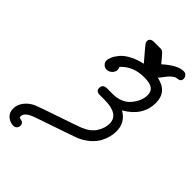

<svg xmlns="http://www.w3.org/2000/svg" viewBox="-310 -862 1191 1191"><g transform="rotate(45 286.0 -266.5)"><path d="M-22.9 151.9Q-22.9 118.7 -1 89.4Q21 60.1 57.1 43Q76.2 34.2 208.5 -10.5Q340.8 -55.2 361.8 -64Q418.9 -87.9 442.9 -127Q466.8 -166 466.8 -205.1Q466.8 -287.1 337.9 -287.1H296.9Q263.7 -287.1 264.2 -315.9Q264.2 -348.1 301.8 -348.1H349.1Q426.3 -348.1 467.5 -396.5Q508.8 -444.8 508.8 -498Q508.8 -527.8 487.8 -543.9Q466.8 -560.1 415 -560.1Q318.8 -560.1 261.2 -497.1Q266.1 -484.9 266.1 -477.1Q266.1 -457 251 -442.6Q235.8 -428.2 216.8 -428.2Q199.7 -428.2 187.7 -439.7Q175.8 -451.2 175.8 -466.8Q175.8 -481.9 184.3 -501.5Q192.9 -521 211.9 -543.9Q231 -566.9 268.1 -586.9Q305.2 -606.9 354 -617.2Q273.9 -710 270 -719.2Q268.1 -724.1 268.1 -730Q268.1 -757.8 304.2 -757.8H352.1Q357.9 -757.8 360.4 -757.8Q362.8 -757.8 367.4 -756.8Q372.1 -755.9 373.5 -755.4Q375 -754.9 379.4 -752Q383.8 -749 385.5 -746.6Q387.2 -744.1 393.1 -737.5Q398.9 -731 403.1 -726.6Q407.2 -722.2 416 -711.7Q424.8 -701.2 432.1 -691.9H433.1Q509.3 -759.8 561 -759.8Q577.1 -759.8 586.2 -748.8Q595.2 -737.8 595.2 -726.1Q595.2 -705.1 574.2 -700.2Q570.3 -699.2 561 -698Q551.8 -696.8 547.9 -694.3Q543.9 -691.9 533.9 -684.3Q523.9 -676.8 510.5 -660.4Q497.1 -644 477.1 -617.2Q579.1 -596.2 579.1 -499Q579.1 -383.8 462.9 -316.9Q530.8 -278.8 530.8 -200.2Q530.8 -176.3 524.4 -151.1Q518.1 -126 503.4 -98.4Q488.8 -70.8 459.5 -44.9Q430.2 -19 389.2 -1Q372.1 5.9 113.8 94.2Q43.9 118.2 43.9 152.8Q43.9 154.8 45.9 163.1Q46.9 164.1 55.9 166Q64.9 168 70.1 169.9Q75.2 171.9 80.1 178.5Q85 185.1 85 194.8Q85 208 76.4 217.5Q67.9 227.1 53.2 227.1Q24.4 227.1 0.7 207.5Q-22.9 188 -22.9 151.9Z"/></g></svg>

Font: CMU Typewriter Text
Style: Italic
Weight: 500
Italic angle: -14.04°
Version: Version 0.7.0